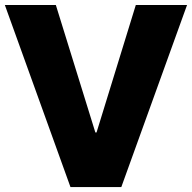

<svg xmlns="http://www.w3.org/2000/svg" viewBox="-25 -756 776 776"><path d="M365.2 -220.7 523.9 -735.8H731L465.3 0H259.8L-5.4 -735.8H200.7L360.4 -220.7Z"/></svg>

Font: Estedad-FD Black
Style: Regular
Weight: 900
Designer: Amin Abedi
Version: Version 7.3